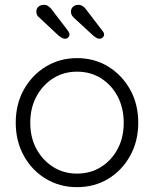

<svg xmlns="http://www.w3.org/2000/svg" viewBox="-20 -763 635 793"><path d="M551 -256Q551 -180 517.5 -119.5Q484 -59 427 -24.5Q370 10 298 10Q227 10 169.5 -24.5Q112 -59 78.5 -119.5Q45 -180 45 -256Q45 -333 78.5 -393Q112 -453 169.5 -488Q227 -523 298 -523Q370 -523 427 -488Q484 -453 517.5 -393Q551 -333 551 -256ZM491 -256Q491 -317 466 -364.5Q441 -412 397.5 -439.5Q354 -467 298 -467Q243 -467 199.5 -439.5Q156 -412 130.5 -364.5Q105 -317 105 -256Q105 -195 130.5 -148Q156 -101 199.5 -73.5Q243 -46 298 -46Q354 -46 397.5 -73.5Q441 -101 466 -148Q491 -195 491 -256ZM391 -603Q384 -603 377.5 -607Q371 -611 366 -615L287 -688Q281 -693 277 -699.5Q273 -706 273 -714Q273 -728 282 -735.5Q291 -743 303 -743Q314 -743 322 -737.5Q330 -732 334 -726L402 -637Q410 -628 410 -621Q410 -614 404.5 -608.5Q399 -603 391 -603ZM248 -603Q242 -603 235 -607Q228 -611 223 -615L145 -688Q138 -693 134 -699.5Q130 -706 130 -714Q130 -728 139 -735.5Q148 -743 160 -743Q172 -743 179.5 -737.5Q187 -732 192 -726L260 -637Q267 -628 267 -621Q267 -614 262 -608.5Q257 -603 248 -603Z"/></svg>

Font: Quicksand Light
Style: Regular
Weight: 400
Version: Version 3.004